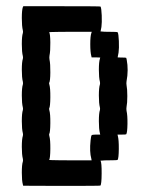

<svg xmlns="http://www.w3.org/2000/svg" viewBox="-20 -570 456 623"><path d="M54.2 -546.9 55.7 -549.8H180.7Q305.2 -549.8 306.2 -548.8Q309.1 -543.9 310.1 -520Q311 -496.1 309.1 -482.4Q306.6 -468.8 306.2 -467.8H309.6Q313 -467.3 319.3 -467Q325.7 -466.8 333 -466.8Q360.4 -466.8 361.8 -465.3Q364.7 -460.4 365.7 -436.8Q366.7 -413.1 364.7 -399.4Q362.3 -385.3 361.8 -384.3Q360.8 -383.3 375 -383.3Q388.7 -383.3 389.6 -382.3Q390.1 -381.8 391.1 -376.5Q397.5 -342.8 390.6 -306.2Q389.6 -299.8 390.6 -293.9Q393.1 -281.2 393.1 -258.3Q393.1 -235.4 390.6 -223.1Q389.6 -216.8 390.6 -210.4Q394 -195.8 393.6 -167.7Q393.1 -139.6 389.6 -134.3Q388.7 -133.3 375 -133.3H361.3L362.3 -128.9Q365.7 -116.7 365.5 -86.9Q365.2 -57.1 361.8 -51.3Q360.4 -49.8 333 -49.8Q325.7 -49.8 319.3 -49.6Q313 -49.3 309.6 -48.8H306.2Q310.1 -42 309.8 -6.8Q309.6 28.3 305.7 32.2Q304.7 33.2 179.7 33.2L55.2 32.7L54.2 28.8Q50.8 16.6 50.8 -9.8Q50.8 -36.1 54.2 -45.9Q55.2 -49.8 54.2 -54.7Q50.8 -67.9 50.8 -93.5Q50.8 -119.1 54.2 -129.4Q55.2 -133.3 54.2 -137.7Q50.8 -150.9 50.8 -176.8Q50.8 -202.6 54.2 -212.9Q55.2 -216.8 54.2 -221.2Q50.8 -234.4 50.8 -260Q50.8 -285.6 54.2 -295.9Q55.2 -299.8 54.2 -304.7Q50.8 -317.9 50.8 -343.5Q50.8 -369.1 54.2 -379.4Q55.2 -383.3 54.2 -387.7Q50.8 -400.9 50.8 -426.8Q50.8 -452.6 54.2 -462.9Q55.2 -466.8 54.2 -471.2Q50.8 -484.9 50.8 -511.2Q50.8 -537.6 54.2 -546.9ZM276.4 -462.9 277.8 -466.8H208Q190.4 -466.8 173.8 -466.6Q157.2 -466.3 148.2 -466.1Q139.2 -465.8 139.6 -465.3Q143.1 -460 143.3 -431.9Q143.6 -403.8 140.6 -389.6Q139.6 -383.3 140.6 -377Q143.6 -362.8 143.3 -334.7Q143.1 -306.6 139.6 -301.3Q138.7 -300.3 140.1 -295.9Q143.6 -284.2 143.3 -254.2Q143.1 -224.1 139.6 -218.3Q139.2 -217.8 139.4 -216.1Q139.6 -214.4 140.1 -212.4Q143.6 -200.7 143.3 -170.7Q143.1 -140.6 139.6 -134.8Q139.2 -134.3 139.4 -132.6Q139.6 -130.9 140.1 -128.9Q143.6 -116.7 143.3 -86.9Q143.1 -57.1 139.6 -51.3Q139.2 -50.8 148.2 -50.5Q157.2 -50.3 173.8 -50Q190.4 -49.8 208 -49.8H277.3L276.4 -54.7Q270 -77.6 273.9 -114.3Q275.4 -128.9 277.3 -131.1Q279.3 -133.3 291.5 -133.3H305.2L304.2 -137.7Q300.8 -150.9 300.8 -176.8Q300.8 -202.6 304.2 -212.9Q305.2 -216.8 304.2 -221.2Q300.8 -234.4 300.8 -260Q300.8 -285.6 304.2 -295.9Q305.2 -299.8 304.2 -304.7Q300.8 -317.9 300.8 -343.5Q300.8 -369.1 304.2 -379.4L305.2 -383.3L291.5 -383.8H277.3L276.4 -387.7Q272.9 -400.4 272.9 -426.5Q272.9 -452.6 276.4 -462.9Z"/></svg>

Font: VT323
Style: Regular
Weight: 400
Monospace: yes
Version: Version 001.002